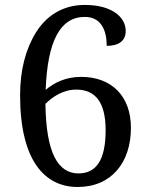

<svg xmlns="http://www.w3.org/2000/svg" viewBox="-20 -744 599 774"><path d="M321.8 -675.8C386.7 -675.8 410.2 -623.5 410.2 -559.1C460.4 -559.1 486.8 -580.6 486.8 -619.1C486.8 -646 473.6 -672.4 446.3 -691.9C418.9 -711.4 377.9 -724.1 321.8 -724.1C234.9 -724.1 168.5 -682.6 125 -613.3C83 -545.9 61 -460 61 -359.9C61 -96.7 160.2 9.8 293 9.8C429.7 9.8 507.8 -89.4 507.8 -229C507.8 -355.5 430.7 -434.1 307.1 -434.1C244.1 -434.1 197.8 -410.2 164.1 -381.8C171.4 -576.7 221.7 -675.8 321.8 -675.8ZM163.1 -325.2C190.9 -353 233.9 -382.8 287.1 -382.8C363.8 -382.8 405.8 -333 405.8 -219.2C405.8 -98.1 367.7 -44.9 295.9 -44.9C256.3 -44.9 223.1 -64.9 200.2 -109.9C177.2 -154.8 164.6 -225.1 163.1 -325.2Z"/></svg>

Font: The Erased English
Style: Regular
Weight: 400
Designer: Monotype Design team + ligartures altered by 180 Amsterdam
Foundry: Monotype Imaging Inc.
Version: Version 1.030;Glyphs 3.1.2 (3151)